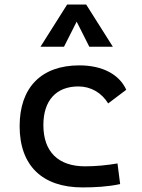

<svg xmlns="http://www.w3.org/2000/svg" viewBox="-20 -815 626 845"><path d="M342.8 9.8C397 9.8 455.1 6.8 508.8 -4.9L497.1 -95.7C451.2 -87.9 402.8 -83 354.5 -83C236.8 -83 170.9 -146.5 170.9 -264.6C170.9 -373 227.5 -434.6 325.2 -434.6C379.4 -434.6 426.8 -407.2 456.1 -359.9L535.6 -419.9C504.9 -488.3 429.7 -527.3 329.1 -527.3C160.6 -527.3 66.4 -428.7 66.4 -259.8C66.4 -85.9 166.5 9.8 342.8 9.8ZM158.2 -609.4H261.7L317.4 -719.7L373 -609.4H476.6L359.4 -794.9H275.4Z"/></svg>

Font: Cascadia Mono NF
Style: Regular
Weight: 400
Monospace: yes
Designer: Aaron Bell
Foundry: Saja Typeworks
Version: Version 2404.023